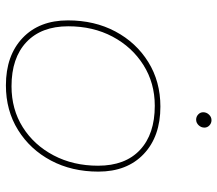

<svg xmlns="http://www.w3.org/2000/svg" viewBox="-63 -670 736 650"><g transform="rotate(90 305.0 -345.0)"><path d="M269 3Q168 3 108.5 -53.5Q49 -110 49 -207Q49 -297 86.5 -367.5Q124 -438 190 -479Q256 -520 341 -520Q442 -520 501.5 -463.5Q561 -407 561 -310Q561 -220 523.5 -149.5Q486 -79 420 -38Q354 3 269 3ZM272 -16Q350 -16 410.5 -54Q471 -92 506 -158.5Q541 -225 541 -309Q541 -401 487.5 -451Q434 -501 338 -501Q261 -501 200 -462.5Q139 -424 104 -358Q69 -292 69 -208Q69 -117 122.5 -66.5Q176 -16 272 -16ZM385 -641Q375 -641 367.5 -648Q360 -655 360 -665Q360 -676 368 -684.5Q376 -693 387 -693Q397 -693 404.5 -686Q412 -679 412 -669Q412 -658 404 -649.5Q396 -641 385 -641Z"/></g></svg>

Font: Montserrat Thin
Style: Italic
Weight: 100
Italic angle: -11.3°
Designer: Julieta Ulanovsky
Foundry: Julieta Ulanovsky
Version: Version 9.000; ttfautohint (v1.8.4.7-5d5b)